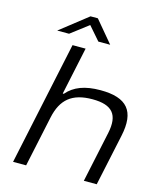

<svg xmlns="http://www.w3.org/2000/svg" viewBox="-129 -977 861 1064"><g transform="rotate(15 301.0 -445.0)"><path d="M201 -710 50 0H125L187 -291C210 -399 269 -449 386 -449C501 -449 541 -400 518 -291L456 0H530L593 -295C625 -443 569 -509 416 -509C327 -509 266 -486 224 -437H218L276 -710ZM98 -766H166L267 -843L334 -766H402L298 -890H256Z"/></g></svg>

Font: LT Wave Light
Style: Italic
Weight: 300
Designer: Daniel Lyons
Version: Version 2.5 (Glyphs App)